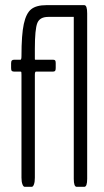

<svg xmlns="http://www.w3.org/2000/svg" viewBox="-20 -722 403 742"><path d="M276.4 0Q265.1 0 265.1 -30.8V-656.7H166.5Q133.8 -656.7 124.3 -633.1Q114.7 -609.4 114.7 -533.7V-494.1Q114.7 -491.2 116.2 -491.2H184.6Q190.4 -491.2 192.9 -488.8Q195.3 -486.3 195.3 -478.5V-459Q195.3 -450.7 192.9 -448Q190.4 -445.3 184.6 -445.3H119.1Q114.7 -445.3 114.7 -433.1V-35.2Q114.7 -19.5 111.3 -9.8Q107.9 0 102.5 0H75.7Q70.3 0 66.7 -9.8Q63 -19.5 63 -35.2V-433.1Q63 -440.9 62.5 -443.1Q62 -445.3 59.1 -445.3H34.7Q28.3 -445.3 25.6 -448Q22.9 -450.7 22.9 -459V-477.1Q22.9 -485.4 25.9 -488.3Q28.8 -491.2 34.7 -491.2H59.1Q63 -491.2 63 -505.9Q63 -587.9 72 -629.4Q81.1 -670.9 100.8 -686.5Q120.6 -702.1 159.2 -702.1H305.7Q316.9 -702.1 316.9 -670.4V-30.8Q316.9 0 305.7 0Z"/></svg>

Font: BenchNine Light
Style: Regular
Weight: 300
Version: Version 1 ; ttfautohint (v0.92.18-e454-dirty) -l 8 -r 50 -G 